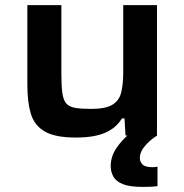

<svg xmlns="http://www.w3.org/2000/svg" viewBox="-20 -530 721 751"><path d="M277 8Q195 8 154.5 -16Q114 -40 100.5 -85.5Q87 -131 87 -197V-510H220V-240Q220 -193 224 -165.5Q228 -138 239.5 -125Q251 -112 274.5 -108Q298 -104 336 -104Q392 -104 419 -120Q446 -136 454 -168Q462 -200 462 -247V-510H594V0H471L467 -67H457Q435 -30 392 -11Q349 8 277 8ZM537 201Q487 201 460 190Q433 179 423 160Q413 141 413 120Q413 83 434.5 50.5Q456 18 490 -10L595 0Q571 14 549 38.5Q527 63 527 88Q527 103 537.5 113.5Q548 124 577 124Q580 124 585 123.5Q590 123 596 122V198Q583 200 567 200.5Q551 201 537 201Z"/></svg>

Font: Saira Expanded SemiBold
Style: Regular
Weight: 600
Width: 7
Designer: Hector Gatti with collaboration of the Omnibus-Type team
Foundry: Omnibus-Type
Version: Version 1.100; ttfautohint (v1.8.3)